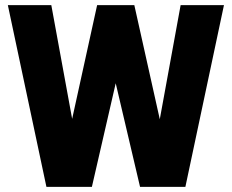

<svg xmlns="http://www.w3.org/2000/svg" viewBox="-20 -731 909 751"><path d="M180.7 -710.9 262.2 -266.1 359.9 -710.9H505.4L605 -264.6L686.5 -710.9H856L705.1 0H527.8L432.6 -405.3L339.4 0H161.6L10.7 -710.9Z"/></svg>

Font: Vazirmatn UI FD Black
Style: Regular
Weight: 900
Designer: Saber Rastikerdar
Foundry: Saber Rastikerdar
Version: Version 33.003